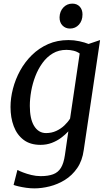

<svg xmlns="http://www.w3.org/2000/svg" viewBox="-20 -789 597 1059"><path d="M442 38Q434 97.5 405.8 138.2Q377.5 179 337.8 203.5Q298 228 254 239Q210 250 169.5 250Q147.5 250 124.8 246.8Q102 243.5 83.5 239.2Q65 235 55 231L76 148.5Q86.5 154 107 162Q127.5 170 153 176.2Q178.5 182.5 204.5 182.5Q245.5 182.5 273 172.2Q300.5 162 316 136.8Q331.5 111.5 338 66.5L357 -64.5Q340 -46 317.2 -29Q294.5 -12 265.8 -1Q237 10 203.5 10Q146.5 10 110 -17.8Q73.5 -45.5 55.8 -92.8Q38 -140 38 -199Q38 -248 51.5 -300Q65 -352 91.2 -399.8Q117.5 -447.5 156.2 -485.5Q195 -523.5 245.5 -545.8Q296 -568 358 -568Q388 -568 418 -561.5Q448 -555 468.5 -546.5L532 -568ZM419.5 -494Q405 -504.5 385.8 -509.2Q366.5 -514 346.5 -514Q304 -514 271.2 -494.5Q238.5 -475 214.5 -442Q190.5 -409 175 -368.8Q159.5 -328.5 152 -286Q144.5 -243.5 144.5 -205Q144.5 -170 150.2 -142.2Q156 -114.5 167.8 -95Q179.5 -75.5 196.2 -65.2Q213 -55 234 -55Q264.5 -55 290 -66.8Q315.5 -78.5 335 -97Q354.5 -115.5 366.5 -135ZM366 -631.5Q341 -631.5 324.5 -648.5Q308 -665.5 308.5 -694Q309.5 -726.5 329.5 -747.8Q349.5 -769 379 -769Q404.5 -769 419.8 -752.5Q435 -736 435 -709.5Q435 -675 415.5 -653.2Q396 -631.5 366 -631.5Z"/></svg>

Font: Merriweather Light 18pt
Style: Italic
Weight: 400
Italic angle: -7.8°
Version: Version 2.101